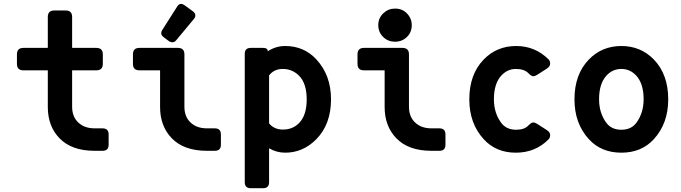

<svg xmlns="http://www.w3.org/2000/svg" viewBox="-20 -787 3556 1002"><path d="M473.6 0Q353 0 289.6 -66.4Q229.5 -129.4 229.5 -228.5V-419.9H102.5Q68.4 -419.9 68.4 -453.6V-503.4Q68.4 -537.1 102.5 -537.1H229.5V-698.7Q229.5 -732.4 263.7 -732.4H322.3Q356.4 -732.4 356.4 -698.7V-537.1H482.4Q516.6 -537.1 516.6 -503.4V-453.6Q516.6 -419.9 482.4 -419.9H356.4V-230Q356.4 -177.2 389.2 -147Q421.4 -117.2 473.6 -117.2H514.6Q546.9 -117.2 546.9 -85.9V-31.2Q546.9 0 514.6 0Z M924.3 -766.6Q933.6 -766.6 942.4 -760.3L985.4 -729Q999.5 -718.8 999.5 -707Q999.5 -697.3 992.7 -689L899.4 -576.7Q891.1 -566.4 879.4 -566.4Q869.6 -566.4 860.4 -573.2L835 -592.3Q821.3 -602.5 821.3 -613.3Q821.3 -621.6 826.2 -629.4L905.3 -753.9Q913.6 -766.6 924.3 -766.6ZM1059.6 0Q939 0 875.5 -66.4Q815.4 -129.4 815.4 -228.5V-419.9H708Q673.8 -419.9 673.8 -453.6V-503.4Q673.8 -537.1 708 -537.1H908.2Q942.4 -537.1 942.4 -503.4V-230Q942.4 -177.2 975.1 -147Q1007.3 -117.2 1059.6 -117.2H1100.6Q1132.8 -117.2 1132.8 -85.9V-31.2Q1132.8 0 1100.6 0Z M1468.3 9.8Q1423.3 9.8 1384.3 -13.2V164.1Q1384.3 195.3 1352.5 195.3H1289.1Q1257.3 195.3 1257.3 164.1V-505.9Q1257.3 -537.1 1289.1 -537.1H1352.5Q1377.4 -537.1 1377.4 -519.5Q1419.4 -546.9 1468.3 -546.9Q1566.4 -546.9 1630.9 -477.1Q1707.5 -394.5 1707.5 -268.6Q1707.5 -138.7 1630.9 -60.5Q1561.5 9.8 1468.3 9.8ZM1384.3 -143.1Q1411.1 -110.8 1456.1 -110.8Q1507.3 -110.8 1540.5 -144.5Q1580.6 -185.5 1580.6 -267.8Q1580.6 -350.1 1542 -390.6Q1506.3 -427.2 1455.6 -427.2Q1410.2 -427.2 1384.3 -393.6Z M2041.5 -742.2Q2079.1 -742.2 2103 -717.8Q2128.9 -691.4 2128.9 -655.8Q2128.9 -618.2 2103.5 -593.8Q2078.1 -569.3 2041.5 -569.3Q2005.4 -569.3 1980.5 -593.3Q1954.1 -618.7 1954.1 -655.8Q1954.1 -692.9 1980.5 -717.8Q2006.3 -742.2 2041.5 -742.2ZM2231.4 0Q2110.8 0 2047.4 -66.4Q1987.3 -129.4 1987.3 -228.5V-419.9H1879.9Q1845.7 -419.9 1845.7 -453.6V-503.4Q1845.7 -537.1 1879.9 -537.1H2080.1Q2114.3 -537.1 2114.3 -503.4V-230Q2114.3 -177.2 2147 -147Q2179.2 -117.2 2231.4 -117.2H2272.5Q2304.7 -117.2 2304.7 -85.9V-31.2Q2304.7 0 2272.5 0Z M2504.4 -60.5Q2429.2 -142.6 2429.2 -268.6Q2429.2 -398.9 2504.4 -476.6Q2572.8 -546.9 2673.8 -546.9Q2772.9 -546.9 2843.3 -476.6Q2851.1 -468.8 2851.1 -455.1Q2851.1 -439.9 2833.5 -428.7L2783.2 -396.5Q2772 -389.2 2762.2 -389.2Q2752.9 -389.2 2736.3 -406.2Q2714.8 -427.2 2671.9 -427.2Q2628.9 -427.2 2596.7 -393.1Q2557.6 -351.1 2557.6 -269Q2557.6 -197.8 2595.2 -146.5Q2622.1 -109.9 2673.8 -109.9Q2715.8 -109.9 2736.3 -130.9Q2752.9 -147.9 2762.2 -147.9Q2772 -147.9 2783.2 -140.6L2833.5 -108.4Q2851.1 -97.2 2851.1 -82Q2851.1 -68.4 2843.3 -60.5Q2774.9 9.8 2671.9 9.8Q2568.8 9.8 2504.4 -60.5Z M3301.3 -146.5Q3338.9 -197.8 3338.9 -269Q3338.9 -351.1 3299.8 -393.1Q3267.6 -427.2 3222.7 -427.2Q3177.7 -427.2 3145.5 -393.1Q3106.4 -351.1 3106.4 -269Q3106.4 -197.8 3144 -146.5Q3170.9 -109.9 3222.7 -109.9Q3274.4 -109.9 3301.3 -146.5ZM3053.2 -60.5Q2978 -142.6 2978 -268.6Q2978 -398.9 3053.2 -476.6Q3121.6 -546.9 3222.7 -546.9Q3323.7 -546.9 3392.1 -476.6Q3467.3 -398.9 3467.3 -268.6Q3467.3 -142.6 3392.1 -60.5Q3327.6 9.8 3222.7 9.8Q3117.7 9.8 3053.2 -60.5Z"/></svg>

Font: Simply Mono
Style: Bold
Weight: 700
Designer: Wojciech Kalinowski "wmk69" (wmk69@o2.pl)
Foundry: Wojciech Kalinowski "wmk69" (wmk69@o2.pl)
Version: Version 1.0.0